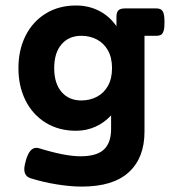

<svg xmlns="http://www.w3.org/2000/svg" viewBox="-20 -482 640 702"><path d="M405.8 -386.2V-420.4Q405.8 -437 412.8 -444.1Q419.9 -451.2 436.5 -451.2H550.8Q562.5 -451.2 568.8 -447Q575.2 -442.9 578.4 -432.1Q581.5 -421.4 581.5 -400.9Q581.5 -380.4 578.4 -369.6Q575.2 -358.9 568.8 -355Q562.5 -351.1 550.8 -351.1H508.3V-0.5Q508.3 95.2 450.9 147.7Q393.6 200.2 279.3 200.2Q237.3 200.2 187.5 192.1Q137.7 184.1 92.3 169.9Q68.8 162.6 68.8 136.2Q68.8 124.5 75.2 102.1Q82.5 79.1 91.6 68.8Q100.6 58.6 112.8 58.6Q119.1 58.6 124.5 60.5Q217.8 89.4 274.4 89.4Q333.5 89.4 359.9 64.7Q386.2 40 386.2 -10.3V-60.1Q361.3 -33.2 328.6 -18.6Q295.9 -3.9 257.8 -3.9Q194.8 -3.9 147 -33.4Q99.1 -63 73.2 -115Q47.4 -167 47.4 -232.9Q47.4 -298.8 73.2 -350.8Q99.1 -402.8 147 -432.4Q194.8 -461.9 257.8 -461.9Q304.2 -461.9 342.3 -442.4Q380.4 -422.9 405.8 -386.2ZM178.2 -232.9Q178.2 -176.8 205.1 -145.8Q231.9 -114.7 277.3 -114.7Q308.6 -114.7 334.2 -128.2Q359.9 -141.6 374.8 -168.2Q389.6 -194.8 389.6 -232.9Q389.6 -271 374.8 -297.6Q359.9 -324.2 334.2 -337.6Q308.6 -351.1 277.3 -351.1Q231.9 -351.1 205.1 -320.1Q178.2 -289.1 178.2 -232.9Z"/></svg>

Font: Courier Prime
Style: Bold
Weight: 700
Designer: Alan Dague-Greene, Quote-Unquote Apps
Foundry: Quote-Unquote Apps
Version: Version 3.018